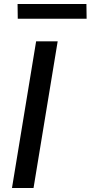

<svg xmlns="http://www.w3.org/2000/svg" viewBox="-20 -942 454 962"><path d="M40 0 161 -735H269L148 0ZM69 -848 68 -922H413L414 -848Z"/></svg>

Font: Iosevka Aile Semibold
Style: Italic
Weight: 600
Italic angle: -9°
Designer: Belleve Invis
Foundry: Belleve Invis
Version: Version 31.1.0; ttfautohint (v1.8.4)